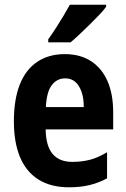

<svg xmlns="http://www.w3.org/2000/svg" viewBox="-20 -786 537 816"><path d="M255 -556Q321 -556 367 -526Q413 -496 437 -441Q461 -386 461 -309V-236H174Q175 -166 203.5 -132Q232 -98 287 -98Q328 -98 362.5 -107Q397 -116 435 -139V-28Q400 -9 361 0.5Q322 10 273 10Q196 10 143.5 -23Q91 -56 65 -118.5Q39 -181 39 -270Q39 -363 64 -426.5Q89 -490 138 -523Q187 -556 255 -556ZM257 -453Q222 -453 200 -424Q178 -395 175 -331H336Q336 -369 326.5 -396Q317 -423 300 -438Q283 -453 257 -453ZM431 -757Q420 -742 401.5 -722.5Q383 -703 361.5 -682Q340 -661 319 -641Q298 -621 280 -606H185V-619Q203 -644 219 -669Q235 -694 250 -719Q265 -744 277 -766H431Z"/></svg>

Font: Noto Sans Condensed
Style: Regular
Weight: 400
Width: 3
Version: Version 2.013